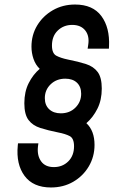

<svg xmlns="http://www.w3.org/2000/svg" viewBox="-20 -784 534 848"><path d="M205 44Q260 44 303.5 18.8Q347 -6.5 372.2 -49.2Q397.5 -92 397.5 -144Q397.5 -206.5 361.5 -240Q391 -265.5 410.2 -303.8Q429.5 -342 429.5 -393Q429.5 -442 411.2 -466.2Q393 -490.5 359.5 -501.2Q326 -512 280 -521Q248.5 -527.5 229 -537.8Q209.5 -548 209.5 -583Q209.5 -624.5 235.2 -649.2Q261 -674 299 -674Q337 -674 356.5 -649.5Q376 -625 369.5 -585L367 -569H461L461.5 -579Q465.5 -662 427.8 -713Q390 -764 311.5 -764Q257 -764 213.2 -738.8Q169.5 -713.5 144.2 -671.5Q119 -629.5 119 -578Q119 -550 128 -523.8Q137 -497.5 155.5 -480Q126 -455 106.8 -417Q87.5 -379 87.5 -328Q87.5 -278.5 106 -254Q124.5 -229.5 158.2 -218.8Q192 -208 237 -199Q268.5 -193 287.8 -183Q307 -173 307 -138Q307 -96.5 281.5 -71.2Q256 -46 218 -46Q180 -46 161.8 -71.2Q143.5 -96.5 147.5 -135.5L149.5 -151H59.5L58.5 -141Q50.5 -58.5 88.5 -7.2Q126.5 44 205 44ZM248.5 -283.5Q216.5 -283.5 197.2 -301.5Q178 -319.5 178 -350.5Q178 -387 203.8 -411.8Q229.5 -436.5 268.5 -436.5Q301 -436.5 319.8 -418.8Q338.5 -401 338.5 -370Q338.5 -334 313.2 -308.8Q288 -283.5 248.5 -283.5Z"/></svg>

Font: Mohave Medium
Style: Italic
Weight: 500
Italic angle: -8°
Designer: Gumpita Rahayu
Foundry: Tokotype
Version: Version 2.002; ttfautohint (v1.8.3)